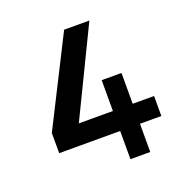

<svg xmlns="http://www.w3.org/2000/svg" viewBox="-128 -834 922 952"><g transform="rotate(-20 333.0 -358.0)"><path d="M400.4 0V-148.9H78.6V-255.4L311 -715.8H444.3L210.9 -234.4L198.7 -254.4H400.4V-417H504.9V-254.4H617.7V-148.9H504.9V0Z"/></g></svg>

Font: Monda SemiBold
Style: Regular
Weight: 600
Designer: Vernon Adams
Foundry: Vernon Adams
Version: Version 2.200